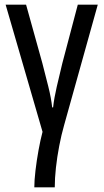

<svg xmlns="http://www.w3.org/2000/svg" viewBox="-20 -557 441 817"><path d="M396 -537 253 -25Q241 17 232 64Q223 111 218 156.5Q213 202 213 240H126Q126 211 131 168.5Q136 126 144 82Q152 38 161 4L4 -537H91L160 -289Q173 -239 185.5 -189Q198 -139 202 -100H206Q210 -138 221.5 -188Q233 -238 245 -287L311 -537Z"/></svg>

Font: Avrile Sans Condensed
Style: Regular
Weight: 400
Width: 3
Designer: Monotype Design Team
Foundry: Monotype Imaging Inc.
Version: Version 2.001;September 10, 2019;FontCreator 11.5.0.2425 64-